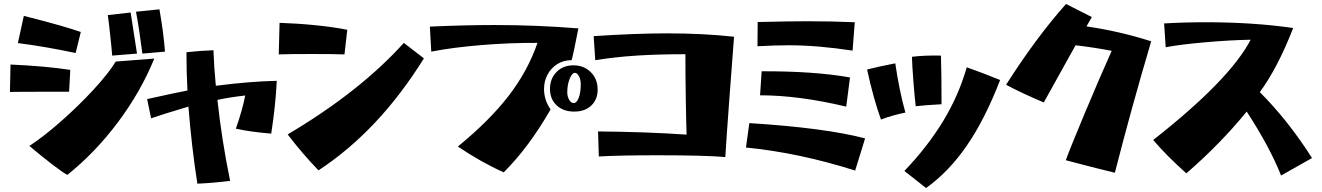

<svg xmlns="http://www.w3.org/2000/svg" viewBox="-20 -827 6658 967"><path d="M665 -768 783 -780Q804 -660 811 -567L697 -557Q683 -670 665 -768ZM523 -751 638 -764 670 -557 545 -547Q543 -576 535 -650.5Q527 -725 523 -751ZM70 -610 100 -747Q218 -717 279 -699.5Q340 -682 387 -666L361 -560Q205 -593 70 -610ZM128 -92Q200 -139 288.5 -217Q377 -295 452 -376.5Q527 -458 563 -517L757 -532Q689 -365 574.5 -212Q460 -59 319 54Q295 41 241 -0.5Q187 -42 128 -92ZM334 -475 328 -365Q58 -365 30 -364L33 -502Q211 -494 334 -475Z M929 -290Q794 -250 741 -231L721 -328Q874 -362 924 -371Q919 -466 919 -564Q994 -572 1055 -574Q1058 -487 1067 -395Q1238 -417 1374 -420Q1368 -296 1346 -154Q1238 -163 1168 -179Q1202 -277 1215 -346Q1142 -338 1075 -324Q1097 -120 1139 84Q1049 95 974 98Q945 -88 929 -290Z M1729 -677 1715 -553Q1663 -555 1551 -555Q1439 -555 1384 -553L1388 -712Q1479 -709 1569 -700Q1659 -691 1729 -677ZM1429 -150Q1793 -366 2014 -611L2115 -533Q1888 -168 1584 31Q1501 -55 1429 -150Z M2286 -89Q2445 -219 2541.5 -344Q2638 -469 2687 -611Q2551 -612 2405 -600Q2259 -588 2152 -567L2145 -693Q2327 -701 2471 -701Q2684 -701 2893 -684Q2868 -555 2859 -524Q2818 -524 2786.5 -504Q2755 -484 2737.5 -451Q2720 -418 2720 -379Q2720 -323 2753 -276Q2645 -87 2517 41Q2403 -10 2286 -89ZM2750 -379Q2750 -431 2783 -464.5Q2816 -498 2868 -498Q2921 -498 2955.5 -463.5Q2990 -429 2990 -376Q2990 -326 2958 -295.5Q2926 -265 2872 -265Q2817 -265 2783.5 -296.5Q2750 -328 2750 -379ZM2905 -403Q2905 -426 2896 -443Q2887 -460 2876 -460Q2861 -460 2849 -430Q2837 -400 2837 -362Q2837 -341 2846.5 -324.5Q2856 -308 2869 -308Q2885 -308 2895 -335Q2905 -362 2905 -403Z M3292 -45Q3103 -45 2996 -39L2992 -165Q3234 -163 3438 -149Q3436 -200 3434 -323.5Q3432 -447 3432 -554Q3295 -554 3186.5 -547Q3078 -540 2978 -524L2970 -645Q3182 -659 3340 -659Q3522 -659 3677 -642Q3666 -500 3652.5 -317.5Q3639 -135 3633 -36Q3531 -45 3292 -45Z M3952 -599Q3885 -599 3795 -594L3796 -716Q3948 -720 4046 -720Q4172 -720 4285 -715L4274 -572Q4098 -599 3952 -599ZM3808 -347 3816 -468Q4080 -469 4261 -437L4242 -290Q4003 -347 3808 -347ZM3737 -84 3754 -207Q4135 -183 4337 -130L4287 32Q4003 -58 3737 -84Z M4573 -541Q4640 -549 4719 -547Q4722 -465 4722 -302Q4633 -297 4592 -292Q4587 -332 4580.5 -414.5Q4574 -497 4573 -541ZM4347 -477Q4406 -492 4489 -508Q4509 -371 4540 -260Q4475 -247 4417 -225Q4379 -330 4347 -477ZM4849 -488Q4932 -459 5017 -424Q4941 -227 4850 -94.5Q4759 38 4644 120L4535 34Q4654 -91 4731.5 -219.5Q4809 -348 4849 -488Z M5348 -20Q5362 -62 5441 -251Q5520 -440 5579 -571Q5491 -588 5397 -599L5237 -311Q5130 -356 5047 -400Q5200 -640 5349 -807L5479 -741L5452 -694Q5618 -670 5778 -619Q5678 -282 5595 43Q5479 15 5348 -20Z M6259 -265Q6125 -101 5955 46Q5855 -43 5788 -122Q6173 -424 6279 -627Q6174 -625 6049 -614Q5924 -603 5851 -589L5843 -709Q5946 -715 6051 -715Q6292 -715 6493 -686Q6416 -487 6325 -363Q6468 -220 6588 -31L6432 57Q6375 -87 6259 -265Z"/></svg>

Font: Otomanopee
Style: Regular
Weight: 400
Designer: Das Ende der Wildnis
Foundry: Gutenberg Labo
Version: Version 3.000